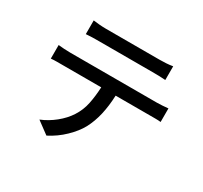

<svg xmlns="http://www.w3.org/2000/svg" viewBox="-156 -934 1269 1201"><g transform="rotate(30 478.0 -333.0)"><path d="M87 -476Q107 -474 129 -472.5Q151 -471 174 -471H799Q814 -471 838 -472.5Q862 -474 880 -476V-378Q863 -380 840.5 -380Q818 -380 799 -380H554Q551 -304 536.5 -241Q522 -178 494 -125Q468 -77 417.5 -28Q367 21 304 53L216 -12Q270 -34 317 -72Q364 -110 393 -155Q424 -203 435.5 -259Q447 -315 450 -380H174Q152 -380 129.5 -380Q107 -380 87 -378ZM200 -719Q221 -716 245.5 -714Q270 -712 293 -712H679Q701 -712 726 -713.5Q751 -715 774 -719V-620Q751 -622 726 -622.5Q701 -623 679 -623H293Q270 -623 245 -622.5Q220 -622 200 -620Z"/></g></svg>

Font: Kinto Sans Med
Style: Regular
Weight: 500
Designer: Authors: Ryoko NISHIZUKA  (kana & ideographs); Paul D. Hunt (Latin, Greek & Cyrillic); Wenlong ZHANG  (bopomofo); Sandol
Foundry: Adobe Systems Incorporated, ookami Inc.
Version: Version 0.001